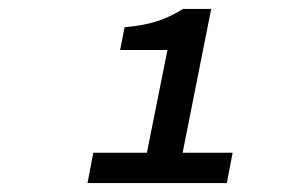

<svg xmlns="http://www.w3.org/2000/svg" viewBox="-20 -795 640 430"><path d="M176 -385 189 -453H309L355 -683H249L259 -734Q303 -738 332 -747.5Q361 -757 390 -775H453L389 -453H501L488 -385Z"/></svg>

Font: Source Code Pro Semibold
Style: Italic
Weight: 600
Italic angle: -11°
Monospace: yes
Designer: Paul D. Hunt, Teo Tuominen
Foundry: Adobe Systems Incorporated
Version: Version 1.050;PS 1.000;hotconv 16.6.51;makeotf.lib2.5.65220